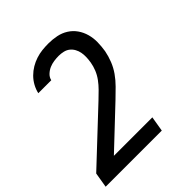

<svg xmlns="http://www.w3.org/2000/svg" viewBox="-203 -660 1006 1006"><g transform="rotate(-45 300.0 -156.5)"><path d="M416 215H0L14 131L294 -132Q295 -132 295 -133L296 -134Q315 -152 333 -170Q351 -188 366.5 -209Q382 -230 391.5 -253.5Q401 -277 405 -301V-302Q408 -320 408.5 -337.5Q409 -355 406 -371Q403 -387 395 -401.5Q387 -416 374.5 -426Q362 -436 345 -440Q328 -444 311 -444Q294 -444 276 -441.5Q258 -439 241.5 -432Q225 -425 211 -412Q197 -399 193 -381H97Q102 -404 114 -426Q126 -448 143.5 -465.5Q161 -483 182 -495.5Q203 -508 226 -515.5Q249 -523 272 -525.5Q295 -528 318 -528Q349 -528 378.5 -522Q408 -516 432.5 -500.5Q457 -485 473.5 -461.5Q490 -438 498 -409.5Q506 -381 505.5 -350.5Q505 -320 500 -289Q494 -258 482 -227.5Q470 -197 451 -170Q432 -143 408 -119Q384 -95 360 -72L359 -71L145 131H430Z"/></g></svg>

Font: Iosevka HT Medium Extended
Style: Italic
Weight: 500
Width: 7
Italic angle: -9°
Monospace: yes
Designer: Belleve Invis
Foundry: Belleve Invis
Version: Version 32.3.0; ttfautohint (v1.8.4)